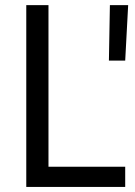

<svg xmlns="http://www.w3.org/2000/svg" viewBox="-20 -740 534 760"><path d="M84 -719.7H171.9V-80.1H475.6V0H84ZM415 -719.7H487.3L475.6 -500H411.1Z"/></svg>

Font: Reddit Sans Chocolate
Style: Regular
Weight: 400
Designer: Stephen Hutchings
Foundry: Reddit
Version: Version 1.013